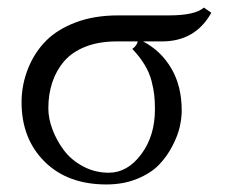

<svg xmlns="http://www.w3.org/2000/svg" viewBox="-20 -472 602 504"><path d="M265.6 -18.6Q314.5 -18.6 350.6 -66.9Q386.7 -115.2 386.7 -184.6Q386.7 -206.1 385 -221.9Q383.3 -237.8 377.9 -259Q372.6 -280.3 359.9 -301.5Q347.2 -322.8 327.1 -343.8Q333 -347.2 337.2 -353.3Q341.3 -359.4 341.3 -363.3H286.6Q239.7 -363.3 204.3 -349.4Q168.9 -335.4 148.2 -311Q127.4 -286.6 117.2 -255.6Q106.9 -224.6 106.9 -187.5Q106.9 -161.1 117.7 -132.3Q128.4 -103.5 147.5 -77.9Q166.5 -52.2 197.8 -35.4Q229 -18.6 265.6 -18.6ZM101.6 -365.7Q130.9 -395 179 -413.3Q227.1 -431.6 291 -431.6H423.3Q492.2 -431.6 515.1 -452.1L534.7 -438.5Q492.7 -363.3 405.3 -363.3H355.5Q402.3 -338.9 429.7 -292.5Q457 -246.1 457 -181.6Q457 -162.1 451.9 -139.2Q446.8 -116.2 432.6 -88.9Q418.5 -61.5 397.5 -39.6Q376.5 -17.6 340.3 -2.7Q304.2 12.2 259.3 12.2Q157.2 12.2 96.9 -47.9Q36.6 -107.9 36.6 -203.6Q36.6 -249.5 53.7 -292.2Q70.8 -335 101.6 -365.7Z"/></svg>

Font: Libertinage
Style: b
Weight: 400
Designer: OSP
Foundry: OSP
Version: Version 1.0; 2008; OFL relea